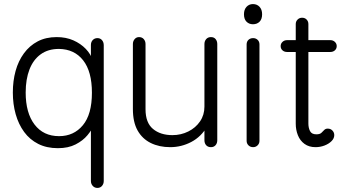

<svg xmlns="http://www.w3.org/2000/svg" viewBox="-20 -712 1712 942"><path d="M264 15Q209 15 167.5 -6Q126 -27 98.5 -64.5Q71 -102 57 -151.5Q43 -201 43 -258Q43 -315 56.5 -364Q70 -413 97.5 -450.5Q125 -488 165 -509Q205 -530 258 -530Q304 -530 340 -514Q376 -498 401 -472Q426 -446 435 -415H426V-491Q426 -506 435 -515.5Q444 -525 458 -525Q472 -525 480.5 -515Q489 -505 489 -490V176Q489 190 480.5 200Q472 210 458 210Q444 210 435 200Q426 190 426 176V-107L441 -99Q431 -75 409 -48.5Q387 -22 351 -3.5Q315 15 264 15ZM270 -44Q342 -44 386.5 -97.5Q431 -151 431 -257Q431 -361 388 -416Q345 -471 269 -472Q216 -472 179.5 -445.5Q143 -419 124.5 -371Q106 -323 106 -258Q106 -158 149.5 -101Q193 -44 270 -44Z M815 10Q761 10 719.5 -10.5Q678 -31 655 -72Q632 -113 632 -177V-496Q632 -510 640.5 -520Q649 -530 662 -530Q677 -530 685.5 -520Q694 -510 694 -496V-176Q694 -110 730.5 -79.5Q767 -49 826 -49Q868 -49 904 -67Q940 -85 961.5 -116.5Q983 -148 983 -189V-496Q983 -510 991.5 -520Q1000 -530 1015 -530Q1030 -530 1038 -520Q1046 -510 1046 -496V-24Q1046 -9 1037.5 0.5Q1029 10 1015 10Q1000 10 991.5 0.5Q983 -9 983 -24V-108L996 -91Q967 -41 918.5 -15.5Q870 10 815 10Z M1222 10Q1208 10 1199 1Q1190 -8 1190 -21V-494Q1190 -508 1199 -516.5Q1208 -525 1222 -525Q1235 -525 1244 -516.5Q1253 -508 1253 -494V-21Q1253 -8 1244 1Q1235 10 1222 10ZM1221 -593Q1202 -593 1189.5 -605.5Q1177 -618 1177 -642Q1177 -665 1189.5 -678.5Q1202 -692 1221 -692Q1241 -692 1253.5 -678.5Q1266 -665 1266 -642Q1266 -618 1253.5 -605.5Q1241 -593 1221 -593Z M1528 10Q1496 10 1474 -6Q1452 -22 1441.5 -48.5Q1431 -75 1431 -105V-594Q1431 -607 1440 -616Q1449 -625 1462 -625Q1476 -625 1484.5 -616Q1493 -607 1493 -594V-106Q1493 -85 1501 -69Q1509 -53 1532 -53Q1549 -53 1556.5 -60Q1564 -67 1570.5 -74Q1577 -81 1588 -81Q1602 -81 1611 -71.5Q1620 -62 1620 -49Q1620 -33 1606.5 -19.5Q1593 -6 1572 2Q1551 10 1528 10ZM1388 -457Q1375 -457 1366 -465Q1357 -473 1357 -486Q1357 -498 1366 -506.5Q1375 -515 1388 -515H1601Q1614 -515 1623 -506.5Q1632 -498 1632 -486Q1632 -473 1623 -465Q1614 -457 1601 -457Z"/></svg>

Font: National Park Light
Style: Regular
Weight: 300
Designer: Andrea Herstowski, Ben Hoepner
Version: Version 1.009